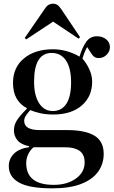

<svg xmlns="http://www.w3.org/2000/svg" viewBox="-20 -798 620 1048"><path d="M123 -583 115 -591 226 -752Q236 -767 247 -772.5Q258 -778 270 -778Q282 -778 292 -772Q302 -766 315 -747L417 -595L409 -587L270 -680ZM266 230Q140 230 84 198.5Q28 167 28 109Q28 70 55 42Q82 14 139 5V0Q96 -8 76 -31.5Q56 -55 56 -86Q56 -115 71.5 -140Q87 -165 126 -204V-208Q91 -226 71 -260Q51 -294 51 -346Q51 -430 111 -479.5Q171 -529 269 -529Q309 -529 346.5 -518Q384 -507 414 -489Q429 -539 450.5 -569.5Q472 -600 509 -600Q539 -600 559.5 -583.5Q580 -567 580 -541Q580 -517 562 -499Q544 -481 519 -481Q503 -481 493.5 -488.5Q484 -496 475 -511L456 -541Q448 -527 442 -512.5Q436 -498 430 -478Q451 -455 467 -421Q483 -387 483 -352Q483 -271 426 -222Q369 -173 271 -173Q231 -173 200 -180Q169 -187 145 -197Q127 -177 119.5 -164Q112 -151 112 -138Q112 -88 197 -88H346Q445 -88 495.5 -57.5Q546 -27 546 42Q546 96 516 138.5Q486 181 424 205.5Q362 230 266 230ZM268 -192Q317 -192 342.5 -232Q368 -272 368 -347Q368 -427 340 -468Q312 -509 262 -509Q166 -509 166 -352Q166 -277 193.5 -234.5Q221 -192 268 -192ZM273 211Q347 211 394.5 176.5Q442 142 442 89Q442 45 414.5 25.5Q387 6 338 6H163Q144 22 133.5 45Q123 68 123 92Q123 211 273 211Z"/></svg>

Font: Literata 72pt Medium
Style: Regular
Weight: 500
Designer: Latin by Veronika Burian and Jose Scaglione. Greek by Irene Vlachou. Cyrillic by Vera Evstafieva.
Foundry: TypeTogether
Version: Version 3.002